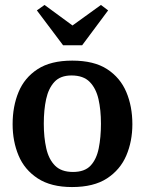

<svg xmlns="http://www.w3.org/2000/svg" viewBox="-20 -746 585 776"><path d="M271 10Q186 10 132.5 -25Q79 -60 55 -117.5Q31 -175 31 -244Q31 -316 55 -374Q79 -432 132 -466.5Q185 -501 272 -501Q360 -501 413 -466.5Q466 -432 490.5 -374Q515 -316 515 -244Q515 -175 490.5 -117.5Q466 -60 412.5 -25Q359 10 271 10ZM275 -51Q322 -51 346 -76.5Q370 -102 379 -146.5Q388 -191 388 -246Q388 -302 378 -345.5Q368 -389 342.5 -415Q317 -441 269 -441Q224 -441 200 -415Q176 -389 166.5 -345.5Q157 -302 157 -246Q157 -191 167 -146.5Q177 -102 202.5 -76.5Q228 -51 275 -51ZM235 -563 129 -704 160 -726 273 -643 388 -726 417 -704 312 -563Z"/></svg>

Font: Manuale SemiBold
Style: Regular
Weight: 600
Version: Version 1.002